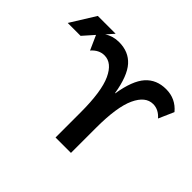

<svg xmlns="http://www.w3.org/2000/svg" viewBox="-161 -1014 1264 1264"><g transform="rotate(45 471.5 -381.5)"><path d="M-1 -589.8 106.4 -762.7H272.5L226.6 -710.9Q270.5 -740.2 327.1 -740.2Q417 -740.2 470.2 -680.7Q523.4 -621.1 545.9 -483.4H547.9Q570.3 -621.1 623.5 -680.7Q676.8 -740.2 765.6 -740.2Q854.5 -740.2 911.1 -671.9L864.3 -565.4Q825.2 -610.4 774.4 -610.4Q704.1 -610.4 661.6 -519Q619.1 -427.7 619.1 -233.4V0H475.6V-233.4Q475.6 -428.7 433.6 -519.5Q391.6 -610.4 321.3 -610.4Q270.5 -610.4 231.4 -565.4L186.5 -666L119.1 -589.8Z"/></g></svg>

Font: GenEi M Gothic v2 Bold
Style: Regular
Weight: 700
Version: Version 2.0